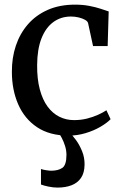

<svg xmlns="http://www.w3.org/2000/svg" viewBox="-20 -588 542 848"><path d="M283 11Q199.5 11 144 -26Q88.5 -63 60.5 -127Q32.5 -191 32.5 -270.5Q32 -332.5 50 -386.2Q68 -440 103.5 -480.8Q139 -521.5 191.2 -544.5Q243.5 -567.5 311.5 -567.5Q345.5 -567.5 374.2 -562Q403 -556.5 424.8 -549.2Q446.5 -542 460 -537.5L455.5 -384.5H391L369 -486Q367 -494 355.5 -500.5Q344 -507 327.5 -511Q311 -515 293.5 -515Q249 -515 215.5 -490.5Q182 -466 163.2 -418.5Q144.5 -371 144 -300.5Q143.5 -239 155.8 -193.2Q168 -147.5 190 -117.5Q212 -87.5 242 -72.5Q272 -57.5 307 -57.5Q337 -57.5 364 -64.2Q391 -71 413 -81Q435 -91 450 -101L468.5 -61.5Q452 -44.5 423.2 -27.8Q394.5 -11 358 0Q321.5 11 283 11ZM234 240.5Q215 240.5 194.5 236.2Q174 232 161 227V158.5Q171.5 162 185.2 164Q199 166 206 166Q237 166 255.2 153.5Q273.5 141 273.5 96Q273.5 76 267.2 56.2Q261 36.5 252.8 21.2Q244.5 6 239.5 -1L270 -6L288.5 -1Q299 8.5 314.8 29.5Q330.5 50.5 342.2 79Q354 107.5 353.5 139.5Q353 175.5 337.8 197.8Q322.5 220 296 230.2Q269.5 240.5 234 240.5Z"/></svg>

Font: Merriweather 24pt
Style: Regular
Weight: 400
Designer: Eben Sorkin
Foundry: Eben Sorkin
Version: Version 2.100